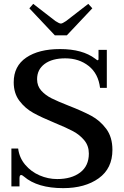

<svg xmlns="http://www.w3.org/2000/svg" viewBox="-20 -964 641 994"><path d="M132 -921 152 -944 267 -855Q287 -842 295 -842Q303 -842 322 -855L437 -944L458 -921L326 -781H264ZM104 -50Q95 -58 89 -58Q81 -58 81 -41V1H39V-195H74Q80 -147 110.5 -111Q141 -75 185 -56Q229 -37 276 -37Q350 -37 395 -71Q440 -105 440 -169Q440 -209 416.5 -237.5Q393 -266 358.5 -284.5Q324 -303 263 -328Q195 -356 152.5 -379.5Q110 -403 80.5 -442Q51 -481 51 -538Q51 -622 116 -666Q181 -710 291 -710Q407 -710 473 -660Q483 -652 485 -652Q490 -652 490 -659V-706H533V-509H498Q489 -583 439 -622.5Q389 -662 318 -662Q250 -662 211 -633Q172 -604 172 -554Q172 -519 193.5 -495Q215 -471 247 -455Q279 -439 335 -417Q407 -389 452.5 -364.5Q498 -340 530 -297Q562 -254 562 -188Q562 -92 491 -41Q420 10 307 10Q174 10 104 -50Z"/></svg>

Font: Taviraj Medium
Style: Regular
Weight: 500
Designer: Katatrad Team
Foundry: CadsonDemak
Version: Version 1.001